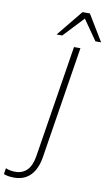

<svg xmlns="http://www.w3.org/2000/svg" viewBox="-185 -990 701 1231"><g transform="rotate(10 165.5 -374.5)"><path d="M1 186Q-15 186 -32.5 184Q-50 182 -68 175L-62 136Q-44 143 -28.5 145.5Q-13 148 1 148Q47 148 77 118Q107 88 117 24L233 -705H275L159 26Q151 76 130.5 112Q110 148 77.5 167Q45 186 1 186ZM109 -765 248 -935H296L399 -765H362L270 -897L146 -765Z"/></g></svg>

Font: Mulish ExtraLight ExtraLight
Style: Italic
Weight: 250
Italic angle: -9°
Version: Version 3.603